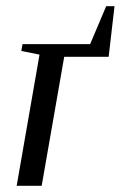

<svg xmlns="http://www.w3.org/2000/svg" viewBox="-20 -602 391 622"><path d="M324 -582H351L332 -418H188L115 0H34L108 -425L49 -437L53 -459H272Z"/></svg>

Font: Libra Serif Modern
Style: Italic
Weight: 400
Italic angle: -12°
Designer: Stefan Peev, Context Ltd
Foundry: Stefan Peev, Context Ltd
Version: Version 1.000